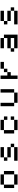

<svg xmlns="http://www.w3.org/2000/svg" viewBox="3168 -3832 665 7040"><g transform="rotate(-90 3500.0 -312.5)"><path d="M625 -500H750V-125H625ZM250 -125H625V0H250ZM125 -500H250V-125H125ZM250 -625H625V-500H250Z M1125 -500H1250V-375H1125ZM1625 -250H1750V-125H1625ZM1125 -125H1625V0H1125ZM1250 -375H1625V-250H1250ZM1250 -625H1625V-500H1250Z M2625 -250H2750V-125H2625ZM2250 -125H2625V0H2250ZM2125 -500H2250V-125H2125ZM2250 -625H2625V-500H2250ZM2625 -500H2750V-375H2625Z M3625 -625H3750V-125H3625ZM3250 -125H3625V0H3250ZM3125 -625H3250V-125H3125Z M4500 -625H4750V-500H4500ZM4375 -500H4500V-375H4375ZM4125 -625H4250V-375H4375V-250H4250V0H4125Z M5125 -250H5250V-125H5125ZM5625 -500H5750V0H5250V-125H5625V-250H5250V-375H5625ZM5250 -625H5625V-500H5250Z M6125 -500H6250V-375H6125ZM6625 -250H6750V-125H6625ZM6125 -125H6625V0H6125ZM6250 -375H6625V-250H6250ZM6250 -625H6625V-500H6250Z"/></g></svg>

Font: Pixel Operator Mono 8
Style: Regular
Weight: 400
Monospace: yes
Designer: Jayvee Enaguas (HarvettFox96)
Foundry: The Grandoplex Project
Version: Version 1.5.0 (October 25, 2015)